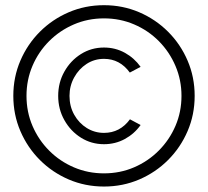

<svg xmlns="http://www.w3.org/2000/svg" viewBox="-20 -710 781 721"><path d="M370.5 -9.5Q300 -9.5 238.2 -36Q176.5 -62.5 129.8 -109.2Q83 -156 56.5 -217.8Q30 -279.5 30 -350Q30 -420.5 56.5 -482.2Q83 -544 129.8 -590.8Q176.5 -637.5 238.2 -664Q300 -690.5 370.5 -690.5Q441 -690.5 502.8 -664Q564.5 -637.5 611.2 -590.8Q658 -544 684.5 -482.2Q711 -420.5 711 -350Q711 -279.5 684.5 -217.8Q658 -156 611.2 -109.2Q564.5 -62.5 502.8 -36Q441 -9.5 370.5 -9.5ZM79.5 -350Q79.5 -289.5 102.2 -236.8Q125 -184 165 -144Q205 -104 257.8 -81.5Q310.5 -59 370.5 -59Q431 -59 483.8 -81.8Q536.5 -104.5 576.5 -144.8Q616.5 -185 639 -237.5Q661.5 -290 661.5 -350Q661.5 -409.5 639 -462.2Q616.5 -515 576.8 -555.2Q537 -595.5 484 -618.2Q431 -641 370.5 -641Q310 -641 257.2 -618.2Q204.5 -595.5 164.5 -555.5Q124.5 -515.5 102 -462.8Q79.5 -410 79.5 -350ZM198.5 -350Q198.5 -400 221.8 -441.2Q245 -482.5 284 -507Q323 -531.5 370.5 -531.5Q413 -531.5 448.8 -511.8Q484.5 -492 508 -459L467.5 -437.5Q430 -489 370.5 -489Q334.5 -489 305.2 -470Q276 -451 258.5 -419.2Q241 -387.5 241 -350Q241 -310.5 258.8 -279Q276.5 -247.5 306 -229.2Q335.5 -211 370.5 -211Q430.5 -211 468 -262L508 -240.5Q484.5 -207.5 448.8 -188Q413 -168.5 370.5 -168.5Q323 -168.5 284 -193Q245 -217.5 221.8 -258.8Q198.5 -300 198.5 -350Z"/></svg>

Font: Urbanist Light
Style: Regular
Weight: 300
Designer: Corey Hu
Foundry: Corey Hu
Version: Version 1.330; ttfautohint (v1.8.4.7-5d5b)